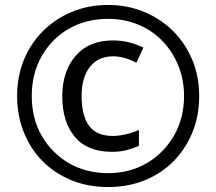

<svg xmlns="http://www.w3.org/2000/svg" viewBox="-20 -744 871 774"><path d="M416 10Q334 10 266.5 -18Q199 -46 150.5 -95.5Q102 -145 75.5 -212Q49 -279 49 -357Q49 -436 76.5 -503Q104 -570 154 -619.5Q204 -669 270.5 -696.5Q337 -724 416 -724Q493 -724 560 -696.5Q627 -669 677 -619.5Q727 -570 755 -503Q783 -436 783 -357Q783 -277 755.5 -210Q728 -143 679 -93.5Q630 -44 563 -17Q496 10 416 10ZM416 -46Q503 -46 572 -86.5Q641 -127 681.5 -197.5Q722 -268 722 -357Q722 -422 699 -479Q676 -536 635 -578.5Q594 -621 538 -644.5Q482 -668 416 -668Q326 -668 256.5 -627.5Q187 -587 147.5 -516.5Q108 -446 108 -357Q108 -267 148 -197Q188 -127 257.5 -86.5Q327 -46 416 -46ZM431 -132Q332 -132 281.5 -192.5Q231 -253 231 -356Q231 -456 284.5 -518.5Q338 -581 435 -581Q500 -581 558 -552L530 -491Q480 -517 436 -517Q376 -517 342.5 -474.5Q309 -432 309 -357Q309 -278 339 -237Q369 -196 435 -196Q459 -196 487 -202.5Q515 -209 540 -220V-156Q515 -145 489.5 -138.5Q464 -132 431 -132Z"/></svg>

Font: Noto Sans Telugu SemiCondensed Medium
Style: Regular
Weight: 500
Width: 4
Designer: Jelle Bosma - Monotype Design Team
Foundry: Monotype Imaging Inc.
Version: Version 2.005; ttfautohint (v1.8.4.7-5d5b)